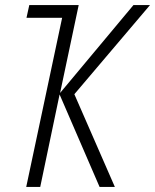

<svg xmlns="http://www.w3.org/2000/svg" viewBox="-20 -734 609 754"><path d="M83 0H138L214 -363L371 0H431L272 -364L569 -714H504L216 -369L289 -714H95L84 -664H224Z"/></svg>

Font: Noto Sans Condensed Light
Style: Italic
Weight: 300
Width: 3
Italic angle: -12°
Designer: Monotype Design Team
Foundry: Monotype Imaging Inc.
Version: Version 2.013